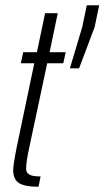

<svg xmlns="http://www.w3.org/2000/svg" viewBox="-20 -708 396 728"><path d="M30 -63Q30 -83 44 -153L110 -468H59L68 -510H120L151 -658H199L168 -510H229L220 -468H159L91 -149Q79 -94 79 -68Q79 -54 90.5 -46.5Q102 -39 134 -39L126 0Q72 0 51 -14.5Q30 -29 30 -63ZM245 -449 292 -606 309 -688H356L339 -606L280 -449Z"/></svg>

Font: Saira Ultra Condensed Light
Style: Italic
Weight: 300
Width: 1
Italic angle: -12°
Designer: Hector Gatti with collaboration of the Omnibus-Type team
Foundry: Omnibus-Type
Version: Version 1.001; ttfautohint (v1.8)